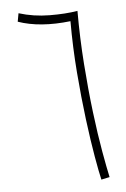

<svg xmlns="http://www.w3.org/2000/svg" viewBox="-51 -717 497 756"><g transform="rotate(-5 198.0 -338.5)"><path d="M319 2Q312 -27 301 -90Q290 -153 279 -239.5Q268 -326 260 -426.5Q252 -527 252 -630Q192 -623 140 -627Q88 -631 45 -646L51 -679Q109 -661 172.5 -660.5Q236 -660 283 -668Q283 -561 290.5 -458Q298 -355 309 -265.5Q320 -176 332 -108.5Q344 -41 352 -5Z"/></g></svg>

Font: Noto Sans Arabic ExtCond ExtLt
Style: Regular
Weight: 200
Width: 2
Designer: Monotype Design Team, Nadine Chahine, Nizar Qandah and Khaled Hosny
Foundry: Monotype Imaging Inc.
Version: Version 2.012; ttfautohint (v1.8.4.7-5d5b)